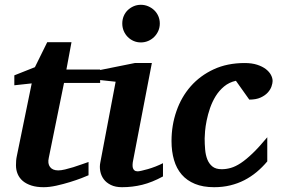

<svg xmlns="http://www.w3.org/2000/svg" viewBox="-20 -760 1175 792"><path d="M244.1 -418 181.2 -108.9Q175.8 -85.4 186.3 -71.3Q196.8 -57.1 220.2 -57.1Q231.9 -57.1 248.3 -61Q264.6 -64.9 282.2 -70.3Q299.8 -75.7 316.4 -81.8Q333 -87.9 345.2 -91.8V-37.1Q336.9 -33.2 315.9 -25.1Q294.9 -17.1 268.1 -8.8Q241.2 -0.5 212.4 5.9Q183.6 12.2 160.2 12.2Q131.3 12.2 109.9 5.4Q88.4 -1.5 74.2 -13.4Q60.1 -25.4 53 -42Q45.9 -58.6 45.9 -78.1Q45.9 -87.9 46.6 -97.7Q47.4 -107.4 49.8 -118.2L110.8 -416L39.1 -408.2V-449.2L124 -482.9L174.8 -585.9H274.9L253.9 -473.1H393.1V-418Z M652.3 -32.2Q607.4 -7.8 566.9 2.2Q526.4 12.2 483.4 12.2Q456.1 12.2 437.3 2.9Q418.5 -6.3 407.7 -21Q397 -35.6 393.6 -54Q390.1 -72.3 394 -90.8L457 -422.9L371.1 -432.1V-466.8L536.1 -500H606.4L529.3 -99.1Q527.3 -90.3 526.9 -82Q526.4 -73.7 528.1 -67.4Q529.8 -61 534.7 -57.1Q539.6 -53.2 548.3 -53.2Q552.2 -53.2 563.7 -55.7Q575.2 -58.1 590.3 -62.5Q605.5 -66.9 621.8 -73.2Q638.2 -79.6 652.3 -86.9ZM639.2 -663.1Q639.2 -647 633.1 -632.8Q627 -618.7 616.2 -607.9Q605.5 -597.2 591.3 -591.1Q577.1 -585 561 -585Q544.9 -585 531 -591.1Q517.1 -597.2 506.6 -607.9Q496.1 -618.7 490.2 -632.8Q484.4 -647 484.4 -663.1Q484.4 -679.2 490.2 -693.4Q496.1 -707.5 506.6 -717.8Q517.1 -728 531 -734.1Q544.9 -740.2 561 -740.2Q577.1 -740.2 591.3 -734.1Q605.5 -728 616.2 -717.8Q627 -707.5 633.1 -693.4Q639.2 -679.2 639.2 -663.1Z M1104.5 -425.8Q1104.5 -417 1100.1 -403.8Q1095.7 -390.6 1084.7 -378.4Q1073.7 -366.2 1055.2 -357.7Q1036.6 -349.1 1008.3 -349.1L953.1 -426.8Q924.8 -420.4 904.3 -403.3Q883.8 -386.2 869.6 -363.3Q855.5 -340.3 846.4 -314Q837.4 -287.6 832.5 -263.2Q827.6 -238.8 825.9 -219Q824.2 -199.2 824.2 -189Q824.2 -166 826.2 -143.3Q828.1 -120.6 835.2 -102.5Q842.3 -84.5 856.2 -73.2Q870.1 -62 894.5 -62Q913.1 -62 932.1 -67.4Q951.2 -72.8 973.4 -87.4Q995.6 -102.1 1022.2 -127.7Q1048.8 -153.3 1082.5 -193.8V-94.2Q1062 -69.8 1038.6 -50.3Q1015.1 -30.8 988 -16.8Q960.9 -2.9 929.9 4.6Q898.9 12.2 863.3 12.2Q817.4 12.2 784.2 -1.5Q751 -15.1 729.5 -40Q708 -64.9 697.8 -100.1Q687.5 -135.3 687.5 -178.2Q687.5 -243.2 707.8 -301.5Q728 -359.9 766.8 -404.1Q805.7 -448.2 861.6 -474.1Q917.5 -500 989.3 -500Q1019 -500 1040.8 -492.9Q1062.5 -485.8 1076.7 -474.9Q1090.8 -463.9 1097.7 -450.9Q1104.5 -438 1104.5 -425.8Z"/></svg>

Font: Charis SIL Eur
Style: Bold Italic
Weight: 700
Italic angle: -11°
Foundry: SIL International
Version: Version 5.000